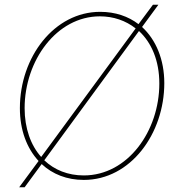

<svg xmlns="http://www.w3.org/2000/svg" viewBox="-20 -755 746 811"><path d="M61 36H84L156 -62C202 -19 263 5 334 5C532 5 674 -191 674 -404C674 -503 639 -587 580 -641L649 -735H626L565 -653C522 -686 467 -705 403 -705C210 -705 64 -515 64 -298C64 -206 93 -129 143 -75ZM334 -14C267 -14 210 -37 167 -78L567 -624C620 -575 653 -499 653 -402C653 -202 520 -14 334 -14ZM84 -298C84 -499 219 -686 402 -686C459 -686 511 -668 553 -635L154 -92C110 -141 84 -213 84 -298Z"/></svg>

Font: Fixel Text 20240404 Thin
Style: Italic
Weight: 100
Width: 4
Italic angle: -10°
Designer: AlfaBravo + MacPaw
Foundry: Kyrylo Tkachov, Marchela Mozhyna, Serhii Makarenko, Maria Weinstein, Zakhar Kryvoshyya
Version: Version 1.211;Glyphs 3.2 (3225)